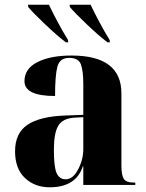

<svg xmlns="http://www.w3.org/2000/svg" viewBox="-20 -786 619 816"><path d="M191 10Q303 10 332 -79H334V0H555V-10H550Q516 -10 506 -26Q496 -42 496 -83V-389Q496 -550 284 -550Q194 -550 139 -522Q84 -494 84 -441Q84 -378 214 -378Q214 -466 224 -503Q234 -540 274 -540Q314 -540 324 -512Q334 -484 334 -428V-298L256 -295Q149 -291 96.5 -255.5Q44 -220 44 -143Q44 -69 86 -29.5Q128 10 191 10ZM259 -24Q233 -24 221 -49.5Q209 -75 209 -149Q209 -220 227.5 -251.5Q246 -283 297 -286L334 -288V-152Q334 -108 312 -66Q290 -24 259 -24ZM260 -606H270L269 -616Q248 -650 226 -691Q204 -732 188 -766H99L100 -756Q122 -730 172.5 -682Q223 -634 260 -606ZM437 -606H447L446 -616Q425 -650 403 -691Q381 -732 365 -766H276L277 -756Q299 -730 349.5 -682Q400 -634 437 -606Z"/></svg>

Font: Noto Serif Display SemiCondensed Extra
Style: Regular
Weight: 800
Width: 4
Designer: Monotype Design Team
Foundry: Monotype Imaging Inc.
Version: Version 1.900